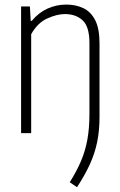

<svg xmlns="http://www.w3.org/2000/svg" viewBox="-20 -568 510 819"><path d="M308.5 230.5 277.5 209.5Q307 162.5 325.5 119Q344 75.5 352.8 27Q361.5 -21.5 361.5 -83.5V-384.5Q361.5 -454.5 332.5 -481.2Q303.5 -508 256.5 -508Q223 -508 181.5 -489.2Q140 -470.5 113 -422V0H70V-540.5H107.5L111 -479H115.5Q145 -514.5 183 -531.5Q221 -548.5 262.5 -548.5Q303 -548.5 335 -533.5Q367 -518.5 385.8 -482.5Q404.5 -446.5 404.5 -383V-69.5Q404.5 -11 394.5 37.8Q384.5 86.5 363.2 133Q342 179.5 308.5 230.5Z"/></svg>

Font: Encode Sans Condensed ExtraLight
Style: Regular
Weight: 200
Width: 3
Designer: Multiple Designers
Foundry: Impallari Type
Version: Version 3.000; ttfautohint (v1.8.3) -l 8 -r 50 -G 200 -x 14 